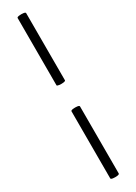

<svg xmlns="http://www.w3.org/2000/svg" viewBox="-241 -747 650 918"><g transform="rotate(-30 84.0 -288.0)"><path d="M62 154V-216Q62 -221 74.1 -222.5Q86.1 -224 97.6 -222.5Q109 -221 109 -216V154Q109 159 97.6 160.5Q86.1 162 74.1 160.5Q62 159 62 154ZM62 -360V-731Q62 -736 74.1 -737.5Q86.1 -739 97.6 -737.5Q109 -736 109 -731V-360Q109 -356 97.6 -354.5Q86.1 -353 74.1 -354.5Q62 -356 62 -360Z"/></g></svg>

Font: Cormorant Garamond Light
Style: Regular
Weight: 300
Designer: Christian Thalmann (Catharsis Fonts)
Foundry: Catharsis Fonts
Version: Version 4.001